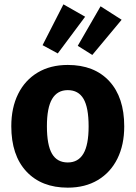

<svg xmlns="http://www.w3.org/2000/svg" viewBox="-20 -847 624 884"><path d="M552 -265Q552 -180 520.5 -116.5Q489 -53 430.5 -18Q372 17 292 17Q171 17 101.5 -57.5Q32 -132 32 -266Q32 -351 63.5 -414.5Q95 -478 153.5 -513Q212 -548 292 -548Q414 -548 483 -473.5Q552 -399 552 -265ZM196 -266Q196 -179 219.5 -139Q243 -99 292 -99Q340 -99 364 -139.5Q388 -180 388 -265Q388 -352 364.5 -392Q341 -432 292 -432Q244 -432 220 -391.5Q196 -351 196 -266ZM372 -770 246 -601 176 -639 272 -827ZM540 -756 405 -594 338 -636 443 -818Z"/></svg>

Font: Statis Sans
Style: Bold
Weight: 700
Designer: bBox Type GmbH
Foundry: bBox Type GmbH
Version: Version 1.000